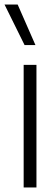

<svg xmlns="http://www.w3.org/2000/svg" viewBox="-37 -828 248 848"><path d="M67.5 0V-541.5H124V0ZM71.5 -629 -17 -808H41L119.5 -629Z"/></svg>

Font: Encode Sans Cnd Lt
Style: Regular
Weight: 300
Width: 3
Designer: Multiple Designers
Foundry: Impallari Type
Version: Version 3.002; ttfautohint (v1.8.3) -l 8 -r 50 -G 200 -x 14 